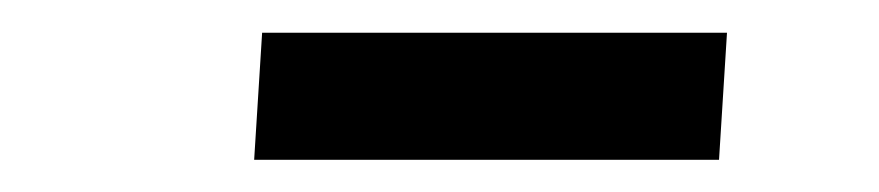

<svg xmlns="http://www.w3.org/2000/svg" viewBox="-20 -733 540 118"><path d="M141.1 -712.9H426.8L421.9 -634.8H136.2Z"/></svg>

Font: Literata Book Medium
Style: Italic
Weight: 500
Italic angle: -3°
Designer: Latin by Veronika Burian and Jose Scaglione. Greek by Irene Vlachou. Cyrillic by Vera Evstafieva
Foundry: TypeTogether
Version: Version 1.003;PS 001.003;hotconv 1.0.88;makeotf.lib2.5.64775